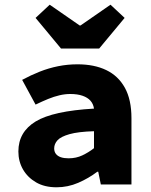

<svg xmlns="http://www.w3.org/2000/svg" viewBox="-20 -783 640 815"><path d="M220 12Q169 12 133 -9Q97 -30 77.5 -64Q58 -98 58 -140Q58 -223 131.5 -267.5Q205 -312 379 -322Q376 -342 364 -355.5Q352 -369 330.5 -376.5Q309 -384 278 -384Q256 -384 232.5 -378.5Q209 -373 184.5 -363Q160 -353 131 -339L74 -444Q111 -464 149 -479Q187 -494 227 -502Q267 -510 309 -510Q380 -510 431 -485.5Q482 -461 510 -410.5Q538 -360 538 -281V0H408L397 -54H393Q356 -26 312 -7Q268 12 220 12ZM271 -111Q303 -111 329.5 -123.5Q356 -136 379 -154V-226Q312 -224 275 -213.5Q238 -203 224 -187.5Q210 -172 210 -153Q210 -139 217.5 -129.5Q225 -120 238.5 -115.5Q252 -111 271 -111ZM239 -577 131 -707 191 -763 318 -675H322L449 -763L509 -707L401 -577Z"/></svg>

Font: Source Code Pro ExtraLight ExtraBold
Style: Regular
Weight: 800
Monospace: yes
Version: Version 1.018;hotconv 1.0.116;makeotfexe 2.5.65601